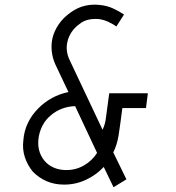

<svg xmlns="http://www.w3.org/2000/svg" viewBox="-20 -766 740 805"><path d="M438 -375H600L592 -313H493L486 -260Q484 -247 482 -231Q480 -215 477 -197Q474 -179 468.5 -161Q463 -143 455 -127L510 -14L456 19L415 -66Q383 -32 340 -12Q297 8 249 8Q208 8 175 -6.5Q142 -21 118 -46Q96 -72 84.5 -106Q73 -140 78 -179Q81 -217 97 -250.5Q113 -284 140 -311Q165 -337 198 -355Q231 -373 267 -380L212 -496Q200 -523 197 -551Q194 -579 200 -606Q207 -636 226.5 -664.5Q246 -693 278 -715Q306 -735 337 -742Q368 -749 400 -745Q430 -742 455.5 -730Q481 -718 500 -705L468 -655Q454 -665 435 -674Q416 -683 395 -686Q372 -688 351 -683.5Q330 -679 313 -665Q292 -650 279.5 -630.5Q267 -611 263 -592Q258 -573 260.5 -552.5Q263 -532 273 -512L410 -222Q415 -233 418 -242.5Q421 -252 423 -264ZM141 -181Q138 -151 147 -126Q156 -101 175 -83Q190 -69 211 -61Q232 -53 258 -53Q299 -53 333 -73Q367 -93 387 -125L295 -321Q266 -320 240.5 -310.5Q215 -301 195 -284Q172 -266 158 -239Q144 -212 141 -181Z"/></svg>

Font: Josefin Slab SemiBold
Style: Italic
Weight: 600
Italic angle: -12°
Designer: Santiago Orozco
Foundry: Typemade
Version: Version 2.000